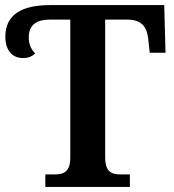

<svg xmlns="http://www.w3.org/2000/svg" viewBox="-20 -734 684 754"><path d="M158 0H490V-49H455C420 -49 393 -57 393 -116V-657H479C539 -657 557 -626 562 -582L568 -527H630L625 -714H177C66 -714 1 -677 1 -590C1 -534 30 -506 70 -506C90 -506 104 -511 118 -524C99 -545 93 -563 93 -588C93 -639 128 -657 174 -657H256V-115C256 -57 228 -49 193 -49H158Z"/></svg>

Font: Noto Serif SemiBold
Style: Regular
Weight: 600
Designer: Monotype Design Team
Foundry: Monotype Imaging Inc.
Version: Version 2.013